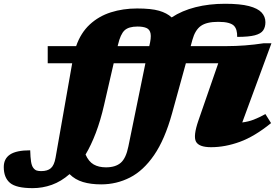

<svg xmlns="http://www.w3.org/2000/svg" viewBox="-189 -767 1477 1020"><path d="M64.5 -431V-522H215.5Q240 -592.5 287.8 -636.8Q335.5 -681 400 -701.5Q464.5 -722 539.5 -722Q614 -722 655.8 -710Q697.5 -698 723 -674.5Q777.5 -710.5 849.8 -728.8Q922 -747 1006.5 -747Q1086.5 -747 1133.5 -734.8Q1180.5 -722.5 1200.8 -700.5Q1221 -678.5 1221 -649Q1221 -623 1209 -605.5Q1197 -588 1164.8 -579.5Q1132.5 -571 1071 -571Q1072 -611.5 1054 -630Q1045 -639.5 1024.8 -645.2Q1004.5 -651 970.5 -651Q908.5 -651 878 -629.2Q847.5 -607.5 833 -555L824 -522H1014.5Q1112.5 -522 1210.5 -537H1253L1098 -116.5Q1130.5 -120.5 1159 -131.5Q1187.5 -142.5 1221 -161L1251 -113Q1163.5 -42 1085.2 -13.5Q1007 15 932.5 15Q868 15 852.2 -14.5Q836.5 -44 865 -126.5L970.5 -431H798.5L725 -164.5Q686.5 -25.5 629.5 57.2Q572.5 140 501.2 176.2Q430 212.5 348.5 212.5Q293.5 212.5 251.8 200Q210 187.5 180.5 158Q136 197 86.5 214.8Q37 232.5 -15.5 232.5Q-103 232.5 -136 204.5Q-169 176.5 -169 120.5Q-169 76 -135.5 53.8Q-102 31.5 -28.5 31.5Q-27.5 69.5 -24 91.8Q-20.5 114 -12 125Q-3.5 136 6.2 139Q16 142 30 142Q63.5 142 81.2 126.5Q99 111 106 71.5L194.5 -431ZM541.5 -626Q494.5 -626 472.8 -605.8Q451 -585.5 438 -530L436 -522H604Q615 -566 611 -588.2Q607 -610.5 589.2 -618.2Q571.5 -626 541.5 -626ZM364 -209.5Q345 -126.5 320 -61Q295 4.5 265.5 54Q282 91.5 308.8 106.8Q335.5 122 374 122Q424.5 122 452.5 97.8Q480.5 73.5 493 11L583.5 -431H415Z"/></svg>

Font: Newsreader 6pt ExtraBold
Style: Italic
Weight: 800
Italic angle: -17°
Designer: Hugues Gentile
Foundry: Production Type
Version: Version 1.003; ttfautohint (v1.8.3)